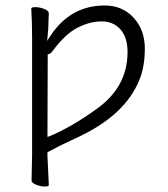

<svg xmlns="http://www.w3.org/2000/svg" viewBox="-20 -508 612 700"><path d="M168 -317Q163 -312 158 -311L154 -310L153 -9L160 -11Q243 -46 331 -110Q445 -190 445 -318Q445 -372 419 -401Q393 -430 350.5 -430Q308 -430 262.5 -407Q217 -384 168 -317ZM158 -459Q158 -453 157 -437Q156 -421 156 -404Q155 -389 152 -359L163 -376Q236 -488 362 -488Q426 -488 467 -443.5Q508 -399 508 -331Q508 -263 487 -214Q437 -93 279 -15Q236 6 199 23Q170 38 153 47V61L158 167Q158 172 143 172Q128 172 111.5 165.5Q95 159 95 149L97 60V-371Q97 -425 94 -477Q94 -482 109 -482Q124 -482 141 -475.5Q158 -469 158 -459Z"/></svg>

Font: Moon Stars Kai T Light
Style: Regular
Weight: 300
Designer: GuiWonder
Version: Version 1.101